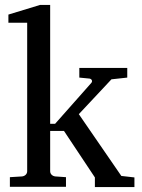

<svg xmlns="http://www.w3.org/2000/svg" viewBox="-20 -757 574 777"><path d="M364 0H524V-39L471 -45L299 -295L431 -436L495 -443V-482H301V-443L342 -439C350 -438 356 -430 350 -422L203 -256H183V-737H142L14 -698V-665H90V-64C90 -52 80 -44 69 -43L20 -40V-1H247V-40L204 -43C193 -44 183 -52 183 -64V-227H239L364 -39Z"/></svg>

Font: Veleka
Style: Regular
Weight: 400
Designer: Stefan Peev, Context Ltd, 2016; SIL International, 1997-2014.
Foundry: Stefan Peev, Context Ltd, 2016
Version: Version 1.000